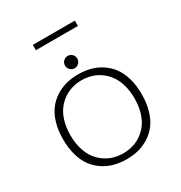

<svg xmlns="http://www.w3.org/2000/svg" viewBox="-238 -1226 1326 1406"><g transform="rotate(-30 425.0 -523.0)"><path d="M246 -1058.5H601.5V-1013.5H246ZM426 -757Q404.5 -757 389.5 -772.2Q374.5 -787.5 374.5 -809Q374.5 -830.5 389.5 -845.8Q404.5 -861 426 -861Q448 -861 463 -846Q478 -831 478 -809Q478 -787 463 -772Q448 -757 426 -757ZM425 -706Q478 -706 525.8 -693.8Q573.5 -681.5 616.2 -654Q659 -626.5 689.8 -585.8Q720.5 -545 738.5 -484.2Q756.5 -423.5 756.5 -348Q756.5 -272.5 738.5 -211.2Q720.5 -150 689.8 -109.2Q659 -68.5 616.2 -41Q573.5 -13.5 526 -1.2Q478.5 11 425 11Q371.5 11 323.8 -1.2Q276 -13.5 233 -41Q190 -68.5 159 -109.2Q128 -150 110 -211.2Q92 -272.5 92 -348Q92 -423.5 110 -484.2Q128 -545 159 -585.8Q190 -626.5 233 -654Q276 -681.5 323.8 -693.8Q371.5 -706 425 -706ZM695.5 -348Q695.5 -411 680.2 -463Q665 -515 639 -550.2Q613 -585.5 578.2 -609.8Q543.5 -634 505 -645Q466.5 -656 425 -656Q383.5 -656 344.8 -645Q306 -634 271 -609.8Q236 -585.5 210 -550.2Q184 -515 168.8 -463Q153.5 -411 153.5 -348Q153.5 -284.5 168.8 -232.2Q184 -180 210 -144.8Q236 -109.5 271 -85.2Q306 -61 344.8 -50Q383.5 -39 425 -39Q466.5 -39 505 -50Q543.5 -61 578.2 -85.2Q613 -109.5 639 -144.8Q665 -180 680.2 -232.2Q695.5 -284.5 695.5 -348Z"/></g></svg>

Font: League Mono Wide UltraLight
Style: Regular
Weight: 200
Width: 8
Designer: Tyler Finck
Foundry: The League of Moveable Type / Tyler Finck
Version: Version 2.210